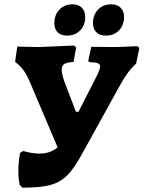

<svg xmlns="http://www.w3.org/2000/svg" viewBox="-20 -862 666 890"><path d="M626 -640 611 -567Q588 -546 571 -522.5Q554 -499 532 -459L364 -155Q326 -84 293 -50.5Q260 -17 213.5 -4.5Q167 8 84 8L71 -5Q65 -37 65 -70Q65 -108 73 -153L87 -162Q131 -150 163 -150Q213 -150 247 -179L121 -476Q105 -514 90 -535Q75 -556 55 -571L50 -575L60 -646L161 -644Q162 -644 256 -648L323 -651L333 -642L321 -575Q291 -573 278.5 -565.5Q266 -558 266 -539Q266 -520 278 -485L332 -344H344L424 -501Q444 -539 444 -554Q444 -565 433 -569Q422 -573 395 -574L389 -579L403 -645L512 -644Q534 -644 616 -648ZM232 -755Q232 -793 255.5 -817.5Q279 -842 316 -842Q344 -842 359.5 -826Q375 -810 375 -783Q375 -745 351.5 -721Q328 -697 291 -697Q262 -697 247 -712.5Q232 -728 232 -755ZM411 -755Q411 -793 434.5 -817.5Q458 -842 495 -842Q524 -842 539.5 -826Q555 -810 555 -783Q555 -745 531.5 -721Q508 -697 471 -697Q442 -697 426.5 -712.5Q411 -728 411 -755Z"/></svg>

Font: Alegreya SC ExtraBold
Style: Italic
Weight: 800
Italic angle: -7°
Designer: Juan Pablo del Peral
Foundry: Huerta Tipografica
Version: Version 2.007; ttfautohint (v1.6)